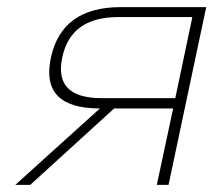

<svg xmlns="http://www.w3.org/2000/svg" viewBox="-20 -520 600 540"><path d="M560 -500H320C208 -500 143 -452 123 -357C103 -263 148 -215 260 -215H261L23 0H65L301 -215H467L421 0H454ZM155 -358C171 -435 224 -472 313 -472H521L473 -244H265C176 -244 139 -282 155 -358Z"/></svg>

Font: LT Wave Text Thin Italic
Style: Regular
Weight: 100
Designer: Daniel Lyons
Version: Version 2.5 (Glyphs App)